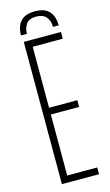

<svg xmlns="http://www.w3.org/2000/svg" viewBox="-141 -994 597 1043"><g transform="rotate(-15 157.0 -472.5)"><path d="M70 0V-800H279V-762H110V-419H269V-381H110V-38H279V0ZM171 -945Q225 -945 250.2 -917.5Q275.5 -890 277 -838H244.5Q244 -874 225.5 -894.8Q207 -915.5 171 -915.5Q130.5 -915.5 114.5 -893.8Q98.5 -872 97.5 -838H64Q65.5 -890.5 91 -917.8Q116.5 -945 171 -945Z"/></g></svg>

Font: Big Shoulders Text SC Thin
Style: Regular
Weight: 100
Designer: Patric King
Foundry: XO Type Co
Version: Version 2.002